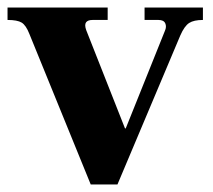

<svg xmlns="http://www.w3.org/2000/svg" viewBox="-26 -490 566 510"><path d="M215 0 52 -400Q43 -423 31.5 -430Q20 -437 -6 -437V-470H260V-437H220Q207 -437 202.5 -430.5Q198 -424 203 -410L306 -149H308L412 -408Q417 -419 413 -428Q409 -437 395 -437H358V-470H513V-437Q489 -437 476.5 -429Q464 -421 453 -396L286 0Z"/></svg>

Font: Frank Ruhl Libre ExtraBold
Style: Regular
Weight: 800
Designer: Yanek Iontef
Foundry: Fontef
Version: Version 6.003;gftools[0.9.30]